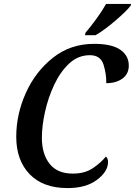

<svg xmlns="http://www.w3.org/2000/svg" viewBox="-20 -951 690 981"><path d="M325 10Q420 10 476 -32.5Q532 -75 532 -123Q532 -142 521 -151Q495 -119 454 -91.5Q413 -64 352 -64Q273 -64 233.5 -114Q194 -164 194 -247Q194 -307 210 -379.5Q226 -452 257 -518Q288 -584 333.5 -626.5Q379 -669 439 -669Q494 -669 509 -620.5Q524 -572 523 -526Q573 -526 605.5 -549.5Q638 -573 638 -616Q638 -667 594.5 -697Q551 -727 461 -727Q340 -727 250.5 -656Q161 -585 112 -476Q63 -367 63 -252Q63 -132 131.5 -61Q200 10 325 10ZM414 -771H468Q513 -797 569 -845Q625 -893 647 -921L650 -931H522Q502 -895 472 -854Q442 -813 417 -784Z"/></svg>

Font: Noto Serif SemiCondensed Semi
Style: Italic
Weight: 600
Width: 4
Italic angle: -12°
Designer: Monotype Design Team
Foundry: Monotype Imaging Inc.
Version: Version 1.901